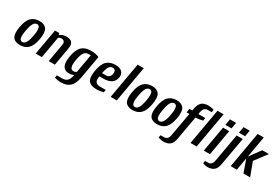

<svg xmlns="http://www.w3.org/2000/svg" viewBox="68 -1870 4678 3249"><g transform="rotate(30 2406.5 -245.0)"><path d="M238 10Q141 10 100 -49Q59 -108 84 -250Q109 -393 170.5 -451.5Q232 -510 329 -510Q427 -510 468 -451.5Q509 -393 484 -250Q459 -108 397.5 -49Q336 10 238 10ZM249 -55Q272 -55 293 -71.5Q314 -88 332 -130.5Q350 -173 364 -250Q378 -328 374.5 -370Q371 -412 356 -428.5Q341 -445 318 -445Q296 -445 274.5 -428.5Q253 -412 235.5 -370Q218 -328 204 -250Q190 -173 193 -130.5Q196 -88 211.5 -71.5Q227 -55 249 -55Z M545 0 633 -500H718L727 -470H732Q751 -485 780 -497.5Q809 -510 854 -510Q897 -510 929.5 -497Q962 -484 977.5 -449.5Q993 -415 981 -350L920 0H800L861 -350Q868 -385 859.5 -404.5Q851 -424 834 -432Q817 -440 797 -440Q778 -440 762.5 -434Q747 -428 739 -420L665 0Z M1157 210Q1120 210 1086 203.5Q1052 197 1031 190L1040 140H1150Q1206 140 1241.5 105.5Q1277 71 1292 -15Q1276 -4 1252.5 3Q1229 10 1203 10Q1148 10 1112 -15.5Q1076 -41 1064 -98Q1052 -155 1069 -250Q1094 -393 1158 -451.5Q1222 -510 1334 -510Q1387 -510 1423.5 -502.5Q1460 -495 1494 -480L1417 -40Q1393 95 1329.5 152.5Q1266 210 1157 210ZM1245 -60Q1264 -60 1279.5 -66.5Q1295 -73 1304 -80L1367 -440H1322Q1292 -440 1266.5 -424Q1241 -408 1221.5 -366.5Q1202 -325 1189 -250Q1176 -175 1180.5 -134Q1185 -93 1202.5 -76.5Q1220 -60 1245 -60Z M1738 10Q1622 10 1578 -49Q1534 -108 1559 -250Q1584 -393 1646.5 -451.5Q1709 -510 1814 -510Q1900 -510 1942.5 -468Q1985 -426 1972 -355Q1959 -280 1902 -242.5Q1845 -205 1751 -205H1671Q1657 -126 1681.5 -93Q1706 -60 1770 -60H1880L1871 -10Q1848 -3 1812 3.5Q1776 10 1738 10ZM1683 -275H1763Q1797 -275 1821 -296.5Q1845 -318 1852 -355Q1860 -400 1844 -422.5Q1828 -445 1798 -445Q1771 -445 1749.5 -431.5Q1728 -418 1712 -381.5Q1696 -345 1683 -275Z M2010 0 2133 -700H2253L2130 0Z M2438 10Q2341 10 2300 -49Q2259 -108 2284 -250Q2309 -393 2370.5 -451.5Q2432 -510 2529 -510Q2627 -510 2668 -451.5Q2709 -393 2684 -250Q2659 -108 2597.5 -49Q2536 10 2438 10ZM2449 -55Q2472 -55 2493 -71.5Q2514 -88 2532 -130.5Q2550 -173 2564 -250Q2578 -328 2574.5 -370Q2571 -412 2556 -428.5Q2541 -445 2518 -445Q2496 -445 2474.5 -428.5Q2453 -412 2435.5 -370Q2418 -328 2404 -250Q2390 -173 2393 -130.5Q2396 -88 2411.5 -71.5Q2427 -55 2449 -55Z M2918 10Q2821 10 2780 -49Q2739 -108 2764 -250Q2789 -393 2850.5 -451.5Q2912 -510 3009 -510Q3107 -510 3148 -451.5Q3189 -393 3164 -250Q3139 -108 3077.5 -49Q3016 10 2918 10ZM2929 -55Q2952 -55 2973 -71.5Q2994 -88 3012 -130.5Q3030 -173 3044 -250Q3058 -328 3054.5 -370Q3051 -412 3036 -428.5Q3021 -445 2998 -445Q2976 -445 2954.5 -428.5Q2933 -412 2915.5 -370Q2898 -328 2884 -250Q2870 -173 2873 -130.5Q2876 -88 2891.5 -71.5Q2907 -55 2929 -55Z M3162 210Q3133 210 3103.5 203.5Q3074 197 3057 190L3066 140H3136Q3165 140 3191 120Q3217 100 3227 40L3308 -415H3253L3266 -490H3321L3328 -530Q3341 -600 3368.5 -636.5Q3396 -673 3433.5 -686.5Q3471 -700 3513 -700Q3543 -700 3577.5 -694Q3612 -688 3629 -680L3621 -630H3541Q3511 -630 3485 -610Q3459 -590 3448 -530L3441 -490H3576L3566 -435Q3542 -428 3506.5 -421.5Q3471 -415 3433 -415H3428L3347 40Q3335 110 3307.5 146.5Q3280 183 3242.5 196.5Q3205 210 3162 210Z M3570 0 3693 -700H3813L3690 0Z M3928 -560 3949 -680H4069L4048 -560ZM3830 0 3918 -500H4038L3950 0Z M4193 -560 4214 -680H4334L4313 -560ZM4022 210Q3993 210 3968.5 203.5Q3944 197 3927 190L3936 140H4006Q4032 140 4055 116Q4078 92 4087 40L4183 -500H4303L4207 40Q4195 110 4167.5 146.5Q4140 183 4102.5 196.5Q4065 210 4022 210Z M4355 0 4478 -700H4598L4525 -285L4683 -500H4813L4636 -265L4735 0H4605L4518 -245L4475 0Z"/></g></svg>

Font: Cuprum
Style: Bold Italic
Weight: 700
Italic angle: -10°
Designer: Jovanny Lemonad
Foundry: Jovanny Lemonad
Version: Version 3.000